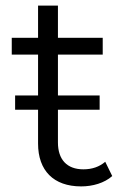

<svg xmlns="http://www.w3.org/2000/svg" viewBox="-20 -661 456 686"><path d="M270 5C311 5 353 -7 381 -32L356 -83C335 -65 309 -56 278 -56C219 -56 187 -91 187 -152V-269H336V-320H187V-466H347V-526H187V-641H116V-526H22V-466H116V-320H34V-269H116V-148C116 -52 171 5 270 5Z"/></svg>

Font: Montserrat Z
Style: Regular
Weight: 400
Designer: Julieta Ulanovsky
Foundry: Julieta Ulanovsky
Version: Version 8.000